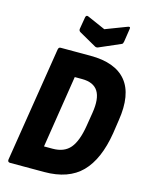

<svg xmlns="http://www.w3.org/2000/svg" viewBox="-126 -934 783 1012"><g transform="rotate(15 265.5 -427.5)"><path d="M30 0Q16 0 17 -14L117 -641Q119 -655 130 -655H293Q429 -655 488.5 -582.5Q548 -510 525 -365L514 -291Q490 -144 419 -72Q348 0 216 0ZM180 -130H227Q290 -130 322.5 -168.5Q355 -207 369 -293L381 -367Q394 -447 369.5 -486Q345 -525 282 -525H242ZM442 -853Q459 -860 456 -845L445 -773Q444 -767 442 -763Q440 -759 434 -757L321 -708Q312 -704 304 -708L212 -760Q206 -763 203.5 -767.5Q201 -772 202 -778L213 -843Q216 -858 229 -852L327 -809Z"/></g></svg>

Font: Sofia Sans Condensed Black
Style: Italic
Weight: 900
Italic angle: -9°
Version: Version 4.100